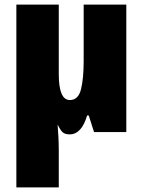

<svg xmlns="http://www.w3.org/2000/svg" viewBox="-20 -573 642 833"><path d="M528 -553H343V-307Q343 -233 331.5 -186Q320 -139 283 -139Q235 -139 235 -251V-553H51V240H235V84Q235 54 233.5 22.5Q232 -9 230 -31H231Q241 -10 251 0Q261 10 282 10Q334 10 358 -72H365L388 0H528Z"/></svg>

Font: Noto Sans Display SemiCondensed Black
Style: Regular
Weight: 900
Width: 4
Designer: Monotype Design Team
Foundry: Monotype Imaging Inc.
Version: Version 1.900